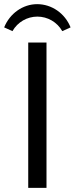

<svg xmlns="http://www.w3.org/2000/svg" viewBox="-28 -905 360 925"><path d="M272 -755 312 -773C285 -841 221 -885 151 -885C82 -885 19 -840 -8 -773L32 -755C57 -799 103 -825 152 -825C201 -825 247 -799 272 -755ZM108 0H196V-700H108Z"/></svg>

Font: Resamitz
Style: Bold
Weight: 700
Designer: gluk
Foundry: gluk
Version: Version 0.047